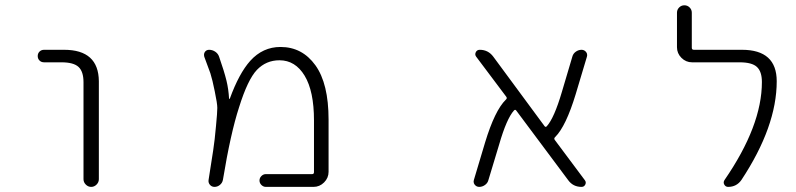

<svg xmlns="http://www.w3.org/2000/svg" viewBox="-20 -735 3040 733"><path d="M148.4 -497.1Q137.7 -497.1 130.9 -503.9Q124 -510.7 124 -521Q124 -531.2 130.9 -538.1Q137.7 -544.9 148.4 -544.9H224.6Q356.4 -544.9 357.4 -424.8V-50.8Q357.4 -39.1 348.6 -30.3Q339.8 -21.5 328.1 -21.5Q316.4 -21.5 307.6 -30.3Q298.8 -39.1 298.8 -50.8V-420.9Q298.8 -461.9 279.8 -479.5Q260.7 -497.1 214.8 -497.1Z M995.1 -21.5Q985.4 -21.5 978 -28.8Q970.7 -36.1 970.7 -45.9Q970.7 -55.7 978 -63Q985.4 -70.3 995.1 -70.3H1171.9Q1178.7 -70.3 1178.7 -78.1V-275.4Q1178.7 -386.7 1143.1 -445.8Q1107.4 -504.9 1046.9 -504.9Q996.1 -504.9 960.9 -468.3Q925.8 -431.6 892.6 -325.2Q860.4 -226.6 831.1 -48.8Q829.1 -37.1 819.8 -29.3Q810.5 -21.5 798.8 -21.5Q788.1 -21.5 781.2 -29.8Q774.4 -38.1 776.4 -48.8Q789.1 -127.9 793.9 -161.1Q799.8 -199.2 804.7 -254.9Q809.6 -305.7 809.6 -323.2Q809.6 -339.8 799.8 -386.7Q791 -430.7 783.2 -455.1Q776.4 -473.6 759.8 -518.6Q758.8 -522.5 758.8 -525.4Q758.8 -531.2 761.7 -536.1Q767.6 -544.9 778.3 -544.9Q791 -544.9 801.8 -537.6Q812.5 -530.3 816.4 -518.6Q835.9 -462.9 844.7 -426.8Q852.5 -394.5 854.5 -358.4Q854.5 -357.4 855.5 -357.4Q856.4 -357.4 857.4 -358.4Q892.6 -455.1 935.5 -502.9Q983.4 -555.7 1050.8 -555.7Q1133.8 -555.7 1184.1 -485.8Q1234.4 -416 1234.4 -278.3V-79.1Q1234.4 -55.7 1217.3 -38.6Q1200.2 -21.5 1176.8 -21.5Z M2212.9 -46.9Q2218.8 -39.1 2214.4 -30.3Q2210 -21.5 2200.2 -21.5Q2168 -21.5 2149.4 -46.9L1951.2 -312.5Q1947.3 -318.4 1942.4 -313.5Q1914.1 -282.2 1885.7 -183.6L1844.7 -47.9Q1841.8 -36.1 1831.5 -28.8Q1821.3 -21.5 1809.6 -21.5Q1798.8 -21.5 1792 -30.3Q1788.1 -35.2 1788.1 -42Q1788.1 -44.9 1789.1 -47.9L1832 -191.4Q1869.1 -313.5 1911.1 -354.5Q1917 -359.4 1913.1 -365.2L1797.9 -518.6Q1792 -526.4 1796.4 -535.6Q1800.8 -544.9 1811.5 -544.9Q1843.8 -544.9 1863.3 -518.6L2058.6 -253.9Q2062.5 -248 2067.4 -252.9Q2095.7 -284.2 2125 -383.8L2165 -518.6Q2168 -530.3 2178.2 -537.6Q2188.5 -544.9 2200.2 -544.9Q2210.9 -544.9 2217.8 -536.1Q2221.7 -531.2 2221.7 -524.4Q2221.7 -521.5 2220.7 -518.6L2177.7 -375Q2140.6 -252.9 2099.6 -211.9Q2093.8 -207 2097.7 -201.2Z M2812.5 -544.9Q2945.3 -544.9 2945.3 -424.8Q2945.3 -252 2810.5 -47.9Q2792 -21.5 2759.8 -21.5Q2750 -21.5 2745.1 -30.3Q2740.2 -39.1 2746.1 -47.9Q2888.7 -254.9 2888.7 -421.9Q2888.7 -461.9 2869.6 -479.5Q2850.6 -497.1 2803.7 -497.1H2622.1Q2598.6 -497.1 2581.5 -514.2Q2564.5 -531.2 2564.5 -554.7V-686.5Q2564.5 -698.2 2572.8 -706.5Q2581.1 -714.8 2592.8 -714.8Q2604.5 -714.8 2612.8 -706.5Q2621.1 -698.2 2621.1 -686.5V-552.7Q2621.1 -544.9 2628.9 -544.9Z"/></svg>

Font: Rounded Mgen+ 1mn light
Style: Regular
Weight: 200
Designer: [Source Han Sans]
Ryoko NISHIZUKA  (kana & ideographs); Paul D. Hunt (Latin, Greek & Cyrillic); Wenlong ZHANG  (bopomofo
Version: Version 1.059.20150602